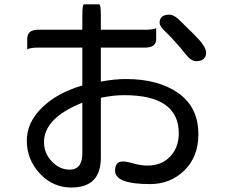

<svg xmlns="http://www.w3.org/2000/svg" viewBox="-20 -796 1040 871"><path d="M353.5 -580.1H153.3Q119.1 -580.1 103.5 -572.3Q103.5 -580.1 103.5 -620.1Q103.5 -661.1 153.3 -661.1H353.5V-725.6Q353.5 -776.4 361.3 -776.4H429.7Q437.5 -776.4 437.5 -725.6V-661.1H639.6Q672.9 -661.1 688.5 -668Q688.5 -661.1 688.5 -620.1Q688.5 -580.1 639.6 -580.1H437.5V-425.8Q498 -437.5 551.8 -437.5Q698.2 -437.5 789.1 -373.5Q879.9 -309.6 879.9 -186.5Q879.9 -85 816.4 -22.9Q752.9 39.1 661.1 39.1Q502 39.1 502 -21.5Q502 -63.5 537.1 -63.5Q554.7 -63.5 586.4 -54.2Q618.2 -44.9 649.4 -44.9Q712.9 -44.9 752 -85.9Q791 -127 791 -191.4Q791 -364.3 543 -364.3Q495.1 -364.3 437.5 -352.5V-78.1Q436.5 54.7 303.7 54.7Q219.7 54.7 160.6 -8.8Q101.6 -72.3 101.6 -158.2Q101.6 -240.2 170.4 -307.6Q239.3 -375 353.5 -408.2V-580.1ZM353.5 -330.1Q179.7 -260.7 179.7 -151.4Q179.7 -100.6 215.3 -63.5Q251 -26.4 295.9 -26.4Q353.5 -26.4 353.5 -100.6V-330.1ZM748 -729.5Q771.5 -729.5 803.7 -695.3L863.3 -636.7Q915 -585 915 -557.6Q915 -518.6 870.1 -518.6Q846.7 -518.6 822.3 -549.8Q797.9 -581.1 773.4 -607.9Q749 -634.8 726.6 -656.2Q704.1 -677.7 704.1 -692.4Q704.1 -729.5 748 -729.5Z"/></svg>

Font: YuPearl-Regular
Style: Regular
Weight: 400
Designer: Max Yao
Foundry: Max-Everyday
Version: Version 1.011; ttfautohint (v1.8.3)